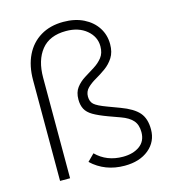

<svg xmlns="http://www.w3.org/2000/svg" viewBox="-111 -827 824 926"><g transform="rotate(-15 301.0 -363.5)"><path d="M398 10Q300 10 233 -53L267 -87Q320 -34 401 -34Q452 -34 484.5 -57.5Q517 -81 517 -126Q517 -163 498 -184.5Q479 -206 440 -220L382 -241Q336 -258 310.5 -273Q285 -288 274.5 -308Q264 -328 264 -356Q264 -392 281 -414.5Q298 -437 323.5 -453Q349 -469 374 -484.5Q399 -500 416 -521.5Q433 -543 433 -577Q433 -625 393.5 -658Q354 -691 291 -691Q209 -691 168 -640Q127 -589 127 -502V0H77V-503Q77 -574 102.5 -626.5Q128 -679 176 -708Q224 -737 290 -737Q348 -737 391 -715.5Q434 -694 457.5 -657.5Q481 -621 481 -575Q481 -535 464 -508.5Q447 -482 422 -464Q397 -446 371.5 -431.5Q346 -417 329 -400Q312 -383 312 -358Q312 -333 327 -319Q342 -305 391 -287L450 -265Q512 -242 538.5 -211.5Q565 -181 565 -127Q565 -66 519 -28Q473 10 398 10Z"/></g></svg>

Font: Red Hat Text VF
Style: Regular
Weight: 300
Designer: Pentagram, MCKL
Foundry: Pentagram, MCKL
Version: Version 1.023